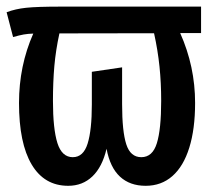

<svg xmlns="http://www.w3.org/2000/svg" viewBox="-21 -562 656 595"><path d="M602.1 -541.5V-459.5H537.4Q583.6 -355.9 583.6 -243.1Q583.6 -162.1 565.6 -104.4Q547.7 -46.7 513.3 -16.4Q479 13.8 430.3 13.8Q381.5 13.8 350.8 -14.6Q320 -43.1 309.2 -101Q295.9 -44.6 265.4 -15.4Q234.9 13.8 190.3 13.8Q116.4 13.8 77.2 -52.1Q37.9 -117.9 37.9 -243.1Q37.9 -357.9 82.1 -457.9Q65.1 -457.4 52.3 -455.1Q39.5 -452.8 19.5 -447.2L-0.5 -524.1Q26.7 -534.4 60 -537.9Q93.3 -541.5 168.7 -541.5ZM456.4 -459 163.1 -458.5Q151.8 -406.7 147.4 -356.9Q143.1 -307.2 143.1 -249.2Q143.1 -162.6 156.9 -118.7Q170.8 -74.9 204.6 -74.9Q237.4 -74.9 250.5 -116.9Q263.6 -159 263.6 -237.9V-339.5L357.4 -353.3V-239.5Q357.4 -154.9 370.3 -114.9Q383.1 -74.9 416.9 -74.9Q451.8 -74.9 465.1 -118.2Q478.5 -161.5 478.5 -249.2Q478.5 -305.1 473.3 -355.4Q468.2 -405.6 456.4 -459Z"/></svg>

Font: Fira Code Fixed Medium
Style: Regular
Weight: 500
Monospace: yes
Designer: Carrois Corporate, Edenspiekermann AG, Nikita Prokopov
Foundry: Carrois Corporate, Edenspiekermann AG, Nikita Prokopov
Version: Version 5.002